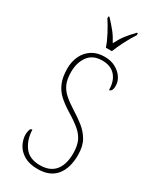

<svg xmlns="http://www.w3.org/2000/svg" viewBox="-235 -999 884 1077"><g transform="rotate(30 207.0 -460.5)"><path d="M211 10Q157 10 122.5 -10.5Q88 -31 72 -62.5Q56 -94 56 -125Q56 -138 60 -152.5Q64 -167 76 -167Q78 -103 110.5 -59Q143 -15 211 -15Q276 -15 308.5 -54Q341 -93 341 -165Q341 -212 327.5 -243Q314 -274 284 -299.5Q254 -325 206 -354Q165 -379 135.5 -405.5Q106 -432 90 -469.5Q74 -507 74 -563Q74 -608 91.5 -644.5Q109 -681 142.5 -702.5Q176 -724 223 -724Q265 -724 295 -707.5Q325 -691 341.5 -666Q358 -641 358 -614Q358 -593 352 -583.5Q346 -574 337 -574Q337 -632 307.5 -665.5Q278 -699 223 -699Q162 -699 132 -658Q102 -617 102 -556Q102 -510 115 -480Q128 -450 154.5 -426.5Q181 -403 221 -378Q260 -354 293.5 -327.5Q327 -301 348 -264.5Q369 -228 369 -171Q369 -86 329.5 -38Q290 10 211 10ZM203 -771Q192 -805 169.5 -847.5Q147 -890 128 -918V-931H134Q164 -899 184.5 -873.5Q205 -848 224 -812Q242 -848 261.5 -873.5Q281 -899 312 -931H318V-918Q299 -890 277 -847.5Q255 -805 242 -771Z"/></g></svg>

Font: Noto Serif Lao Condensed Thin
Style: Regular
Weight: 100
Width: 3
Designer: Monotype Design Team
Foundry: Monotype Imaging Inc.
Version: Version 2.003; ttfautohint (v1.8.4.7-5d5b)